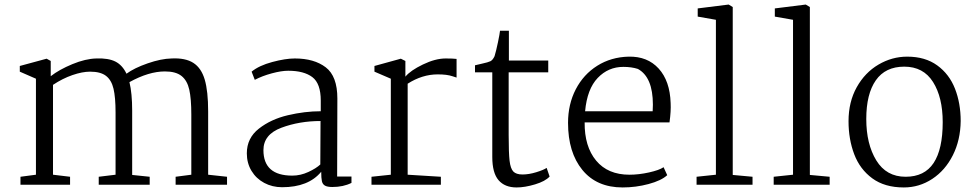

<svg xmlns="http://www.w3.org/2000/svg" viewBox="-20 -812 4293 844"><path d="M138 -44V-466L67 -497V-522L185 -554L203 -544V-477Q240 -506 298 -530Q356 -554 404 -555Q456 -557 487 -541.5Q518 -526 536 -488Q570 -513 629 -533.5Q688 -554 734 -555Q795 -558 830 -535.5Q865 -513 880 -462Q895 -411 895 -322V-44L978 -35V0H752V-35L821 -44V-308Q821 -378 812 -418Q803 -458 778 -478Q753 -498 705 -498Q634 -498 549 -451Q561 -402 561 -326V-43L638 -35V0H414V-35L488 -44V-317Q488 -384 479 -422Q470 -460 446 -478.5Q422 -497 376 -497Q342 -497 298.5 -482Q255 -467 213 -439V-44L288 -35V0H70V-35Z M1463 -379 1462 -36H1525V-8Q1489 10 1441 10Q1419 10 1408.5 4Q1398 -2 1395 -15.5Q1392 -29 1392 -57Q1336 11 1220 11Q1177 11 1141.5 -8Q1106 -27 1085.5 -61Q1065 -95 1065 -138Q1065 -205 1118 -246.5Q1171 -288 1245.5 -305.5Q1320 -323 1390 -323V-370Q1390 -445 1353 -473Q1316 -501 1247 -501Q1217 -501 1174.5 -489.5Q1132 -478 1100 -461L1086 -497Q1119 -524 1177 -539.5Q1235 -555 1276 -555Q1361 -555 1412 -516Q1463 -477 1463 -379ZM1138 -152Q1138 -40 1265 -40Q1301 -40 1335.5 -56Q1370 -72 1388 -89L1389 -280Q1296 -280 1217 -250.5Q1138 -221 1138 -152Z M1698 -44V-466L1626 -497V-522L1742 -554L1762 -544V-475Q1784 -502 1839 -528.5Q1894 -555 1939 -555Q1971 -555 1987 -553V-471Q1983 -472 1970 -476.5Q1957 -481 1941 -483Q1925 -485 1904 -485Q1836 -485 1772 -444V-44L1918 -35V0H1613V-35Z M2217 -546H2390V-494H2216V-219Q2216 -140 2220 -105.5Q2224 -71 2236.5 -58Q2249 -45 2277 -45Q2305 -45 2337.5 -55Q2370 -65 2383 -74L2396 -36Q2377 -15 2332 -1.5Q2287 12 2251 12Q2199 12 2171.5 -20Q2144 -52 2144 -122V-494H2068V-525L2098 -532Q2126 -538 2136 -543Q2146 -548 2154 -565Q2161 -588 2169 -626.5Q2177 -665 2178 -677H2217Z M2928 -359Q2930 -324 2923 -274H2550Q2549 -168 2600.5 -106Q2652 -44 2747 -44Q2788 -44 2833 -54Q2878 -64 2897 -77L2913 -42Q2887 -18 2831 -3Q2775 12 2717 12Q2603 12 2540 -65Q2477 -142 2477 -272Q2477 -354 2511 -419.5Q2545 -485 2605.5 -523Q2666 -561 2743 -563Q2826 -565 2875.5 -510.5Q2925 -456 2928 -359ZM2552 -323H2849L2850 -352Q2850 -473 2784 -509Q2756 -518 2720 -518Q2654 -518 2607.5 -469.5Q2561 -421 2552 -323Z M3127 -44V-725L3047 -739V-775L3183 -792L3201 -781V-43L3288 -35V0H3042V-35Z M3466 -44V-725L3386 -739V-775L3522 -792L3540 -781V-43L3627 -35V0H3381V-35Z M4203 -280Q4202 -196 4168.5 -129.5Q4135 -63 4078 -25.5Q4021 12 3953 12Q3869 12 3814.5 -28Q3760 -68 3735 -134Q3710 -200 3710 -279Q3710 -364 3746 -428.5Q3782 -493 3841.5 -528Q3901 -563 3968 -563Q4047 -563 4100 -524.5Q4153 -486 4178 -422Q4203 -358 4203 -280ZM3788 -289Q3788 -179 3832 -107Q3876 -35 3961 -35Q4044 -35 4084 -95.5Q4124 -156 4124 -275Q4124 -384 4081.5 -451.5Q4039 -519 3955 -519Q3872 -519 3830 -459Q3788 -399 3788 -289Z"/></svg>

Font: Martel Light
Style: Regular
Weight: 300
Designer: Dan Reynolds
Foundry: Dan Reynolds
Version: Version 1.001; ttfautohint (v1.1) -l 5 -r 5 -G 72 -x 0 -D la